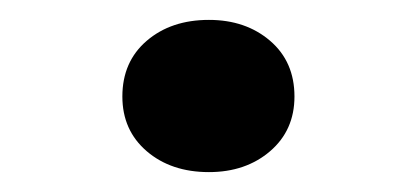

<svg xmlns="http://www.w3.org/2000/svg" viewBox="-20 -360 420 193"><path d="M190 -187Q152 -187 127.5 -208Q103 -229 103 -263Q103 -298 127.5 -319Q152 -340 190 -340Q227 -340 251.5 -319Q276 -298 276 -263Q276 -229 251.5 -208Q227 -187 190 -187Z"/></svg>

Font: Hahmlet SemiBold
Style: Regular
Weight: 600
Version: Version 1.002